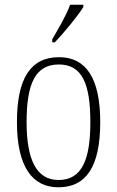

<svg xmlns="http://www.w3.org/2000/svg" viewBox="-20 -786 497 816"><path d="M202 -619V-606H213C254 -649 313 -721 334 -756V-766H278C262 -721 232 -671 202 -619ZM228 10C345 10 406 -76 406 -267C406 -453 346 -543 231 -543C110 -543 52 -453 52 -267C52 -78 117 10 228 10ZM229 -21C135 -21 93 -107 93 -267C93 -430 130 -512 230 -512C328 -512 364 -432 364 -267C364 -109 329 -21 229 -21Z"/></svg>

Font: Noto Serif Armenian Condensed ExtraLight
Style: Regular
Weight: 200
Width: 3
Designer: Monotype Design Team
Foundry: Monotype Imaging Inc.
Version: Version 2.008